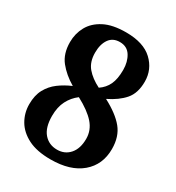

<svg xmlns="http://www.w3.org/2000/svg" viewBox="-176 -833 876 953"><g transform="rotate(30 262.5 -357.0)"><path d="M257 10Q178 10 128 -15.5Q78 -41 53.5 -83Q29 -125 29 -175Q29 -226 48 -261Q67 -296 99 -320Q131 -344 171 -361Q117 -393 83.5 -435Q50 -477 50 -543Q50 -592 72.5 -633Q95 -674 143 -699Q191 -724 268 -724Q368 -724 419 -676Q470 -628 470 -558Q470 -492 437 -454Q404 -416 346 -388Q422 -348 459 -303Q496 -258 496 -187Q496 -97 433 -43.5Q370 10 257 10ZM287 -418Q318 -439 333 -471Q348 -503 348 -555Q348 -601 327.5 -634Q307 -667 265 -667Q225 -667 204.5 -637.5Q184 -608 184 -560Q184 -507 211.5 -474.5Q239 -442 287 -418ZM261 -48Q305 -48 332.5 -79.5Q360 -111 360 -167Q360 -216 326.5 -254Q293 -292 225 -328Q193 -304 174.5 -268Q156 -232 156 -181Q156 -115 185 -81.5Q214 -48 261 -48Z"/></g></svg>

Font: Noto Serif Devanagari SemiCondensed
Style: Bold
Weight: 700
Width: 4
Designer: Universal Thirst, Indian Type Foundry and the Monotype Design Team
Foundry: Monotype Imaging Inc.
Version: Version 2.004; ttfautohint (v1.8.4.7-5d5b)